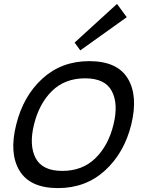

<svg xmlns="http://www.w3.org/2000/svg" viewBox="-20 -953 738 983"><path d="M561 -315Q587 -421 552.5 -486.5Q518 -552 416 -552Q312 -552 246 -487Q180 -422 154 -315Q128 -209 162.5 -143.5Q197 -78 299 -78Q402 -78 468.5 -143Q535 -208 561 -315ZM652 -315Q616 -170 517.5 -80Q419 10 277 10Q134 10 80 -79Q26 -168 63 -315Q99 -461 197 -550.5Q295 -640 437 -640Q580 -640 634 -551.5Q688 -463 652 -315ZM579 -933 629 -865 391 -695 362 -735Z"/></svg>

Font: Sinkin Sans 400 Italic
Style: Italic
Weight: 400
Italic angle: -112°
Designer: Keith Bates
Foundry: K-Type
Version: Sinkin Sans (version 1.0)  by Keith Bates   •   © 2014   www